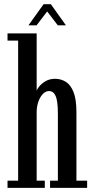

<svg xmlns="http://www.w3.org/2000/svg" viewBox="-20 -912 454 932"><path d="M16.5 0V-35H68V-715H16.5V-750H158V-472Q159 -477.5 169.8 -491.5Q180.5 -505.5 200.5 -517.5Q220.5 -529.5 247.5 -529.5Q275 -529.5 298.5 -515.5Q322 -501.5 336.5 -466.2Q351 -431 351 -366.5V-35H403V0H223V-35H261V-358Q261 -420.5 250.5 -445.2Q240 -470 217.5 -470Q202.5 -470 189.2 -457Q176 -444 167.5 -421.8Q159 -399.5 158 -372V-35H197.5V0ZM118 -789 191.5 -891.5H227L300 -789H260.5L209 -856.5L157.5 -789Z"/></svg>

Font: Imbue Thin 10pt Medium
Style: Regular
Weight: 500
Version: Version 1.102